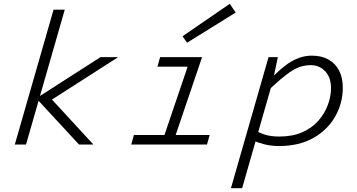

<svg xmlns="http://www.w3.org/2000/svg" viewBox="-20 -761 1882 1011"><path d="M321 -710 117 0H58L262 -710ZM180 -249 509 -460H599V-458L226 -219ZM177 -237 222 -271 470 -2V0H396Z M985 -460H1044L888 0H829ZM823 -460H1018L1004 -410H809ZM685 -50H1084L1070 0H671ZM941 -570 1190 -741 1221 -695 965 -536Z M1196 230 1394 -460H1443L1417 -336L1255 230ZM1319 -78Q1343 -62 1375 -52Q1407 -42 1450 -42Q1521 -42 1572.5 -65Q1624 -88 1657 -126Q1690 -164 1706.5 -209Q1723 -254 1723 -297Q1723 -353 1692.5 -385.5Q1662 -418 1616 -418Q1592 -418 1569.5 -412Q1547 -406 1519.5 -389.5Q1492 -373 1454 -340.5Q1416 -308 1362 -255L1386 -325Q1458 -404 1512 -436Q1566 -468 1622 -468Q1673 -468 1709.5 -447.5Q1746 -427 1765.5 -389.5Q1785 -352 1785 -300Q1785 -217 1744.5 -146.5Q1704 -76 1629 -34Q1554 8 1449 8Q1409 8 1374.5 -0.5Q1340 -9 1311 -22Z"/></svg>

Font: Intel One Mono Light
Style: Italic
Weight: 300
Italic angle: -16°
Monospace: yes
Designer: Fred Shallcrass
Foundry: Frere-Jones Type LLC
Version: Version 1.004